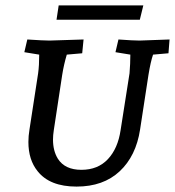

<svg xmlns="http://www.w3.org/2000/svg" viewBox="-20 -679 647 710"><path d="M119 -46Q85 -88 85 -154Q85 -176 89 -200L121 -408Q125 -437 125 -477L70 -486L81 -533Q141 -529 163 -529L289 -533L284 -482L227 -477Q216 -440 210 -402L179 -198Q176 -179 176 -163Q176 -121 194 -92Q220 -51 281 -51Q342 -51 379 -90.5Q416 -130 426 -198L459 -408Q462 -444 462 -477L407 -486L418 -533Q473 -529 496 -529L607 -533L603 -482L546 -477Q537 -451 529 -402L498 -200Q483 -102 422.5 -45.5Q362 11 263 11Q164 11 119 -46ZM497 -606H189L197 -659H510Z"/></svg>

Font: Andada SC
Style: Italic
Weight: 400
Italic angle: -8.29999°
Designer: Carolina Giovagnoli
Foundry: Carolina Giovagnoli
Version: Version 1.003